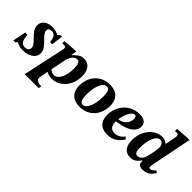

<svg xmlns="http://www.w3.org/2000/svg" viewBox="18 -1512 2539 2539"><g transform="rotate(45 1287.5 -242.5)"><path d="M174 16C275 16 372 -32 372 -126C372 -187 332 -228 277 -284C229 -333 209 -357 209 -388C209 -417 227 -437 266 -437C325 -437 347 -393 354 -317H394L416 -479H384L358 -450H353C323 -470 278 -481 234 -481C142 -481 76 -433 76 -353C76 -293 113 -255 164 -201C212 -151 236 -126 236 -90C236 -53 210 -31 166 -31C98 -31 83 -85 73 -175H32L-5 11H31L50 -14H56C89 5 126 16 174 16Z M710 11C849 11 974 -112 974 -296C974 -428 909 -481 827 -481C762 -481 730 -448 680 -398H673L689 -474H647L479 -459V-419C479 -419 495 -421 508 -421C536 -421 546 -412 546 -392C546 -385 545 -379 544 -373L417 220H677L686 178C606 178 585 152 585 124C585 116 587 96 589 86L609 -16C629 -5 661 11 710 11ZM621 -75 669 -311C688 -362 722 -411 770 -411C798 -411 826 -394 826 -291C826 -150 773 -43 695 -43C667 -43 642 -58 621 -75Z M1234 13C1410 13 1513 -121 1513 -280C1513 -432 1419 -481 1314 -481C1139 -481 1033 -346 1033 -187C1033 -37 1127 13 1234 13ZM1244 -35C1197 -35 1184 -91 1184 -169C1184 -319 1231 -434 1301 -434C1349 -434 1362 -379 1362 -302C1362 -151 1312 -35 1244 -35Z M1751 15C1835 15 1913 -18 1972 -116L1943 -139C1904 -91 1863 -68 1809 -68C1753 -68 1711 -93 1711 -180C1711 -184 1711 -188 1711 -193C1825 -203 1999 -251 1999 -381C1999 -466 1925 -482 1866 -482C1682 -482 1568 -329 1568 -171C1568 -65 1620 15 1751 15ZM1714 -233C1727 -335 1774 -431 1827 -431C1850 -431 1858 -413 1858 -384C1858 -300 1794 -241 1714 -233Z M2181 14C2241 14 2278 -12 2321 -71H2330C2329 -64 2329 -58 2329 -52C2329 -13 2350 12 2406 12C2506 12 2545 -43 2577 -89L2546 -112C2532 -93 2505 -65 2478 -65C2466 -65 2453 -70 2453 -86C2453 -95 2457 -122 2457 -122L2573 -705H2527L2353 -694V-653C2353 -653 2372 -655 2384 -655C2414 -655 2419 -641 2419 -624C2419 -610 2416 -592 2416 -592L2388 -447H2383C2358 -469 2332 -481 2291 -481C2157 -481 2035 -351 2035 -168C2035 -42 2093 14 2181 14ZM2235 -68C2202 -68 2181 -88 2181 -175C2181 -296 2221 -436 2299 -436C2345 -436 2363 -388 2363 -349C2363 -317 2351 -248 2331 -170C2318 -113 2285 -68 2235 -68Z"/></g></svg>

Font: STIX Two Text
Style: Bold Italic
Weight: 700
Italic angle: -12°
Designer: Ross Mills, John Hudson & Paul Hanslow, Tiro Typeworks Ltd; with prior portions MicroPress Inc. and Coen Hoffman, Elsevi
Foundry: Tiro Typeworks Ltd
Version: Version 2.13 b171